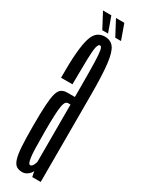

<svg xmlns="http://www.w3.org/2000/svg" viewBox="-189 -712 544 737"><g transform="rotate(30 83.0 -344.0)"><path d="M67 3Q74.5 3 80.5 0.5Q86.5 -2 91.5 -6Q96.5 -10 100.2 -14.5Q104 -19 105.5 -24.5L110.5 0H148V-386.5Q148 -475 142.2 -522.2Q136.5 -569.5 122.8 -588Q109 -606.5 83 -606.5Q64.5 -606.5 51.2 -596.5Q38 -586.5 30.2 -562.5Q22.5 -538.5 18.8 -495.2Q15 -452 15.5 -385.5H66Q66.5 -457 67.5 -496.5Q68.5 -536 72.2 -552Q76 -568 83 -568Q90.5 -568 93.5 -551.8Q96.5 -535.5 97.5 -496Q98.5 -456.5 98.5 -386V-348H65.5Q49.5 -348 39.2 -340.8Q29 -333.5 24 -314.8Q19 -296 17 -262Q15 -228 15 -173Q15 -116 17.2 -81.2Q19.5 -46.5 25.5 -28.2Q31.5 -10 41.5 -3.5Q51.5 3 67 3ZM81 -35.5Q76.5 -35.5 73.8 -41Q71 -46.5 68.8 -61Q66.5 -75.5 65.8 -103Q65 -130.5 65 -175Q65 -219.5 66.2 -247.5Q67.5 -275.5 70.2 -289.8Q73 -304 77.5 -309.2Q82 -314.5 89 -314.5H98.5V-62Q98 -57.5 95.5 -51.2Q93 -45 89.2 -40.2Q85.5 -35.5 81 -35.5ZM119 -622.5H144.5L120.5 -689.5H83.5ZM61.5 -622.5H87L63 -689.5H26Z"/></g></svg>

Font: Anybody UltraCondensed Light
Style: Regular
Weight: 300
Width: 1
Version: Version 1.113;gftools[0.9.25]